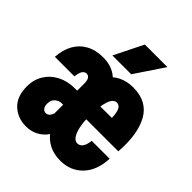

<svg xmlns="http://www.w3.org/2000/svg" viewBox="-216 -930 1083 1083"><g transform="rotate(45 325.0 -388.5)"><path d="M229 -119V-391Q229 -417 221 -429Q213 -441 199 -441Q189 -441 180.5 -434Q172 -427 167.5 -413.5Q163 -400 161 -381H5Q9 -441 33 -483.5Q57 -526 99.5 -549Q142 -572 200 -572Q283 -572 330.5 -517.5Q378 -463 378 -365V-119ZM167 12Q100 12 55.5 -30Q11 -72 11 -152Q11 -206 37 -247.5Q63 -289 108 -312Q153 -335 209 -335H241L239 -223H217Q197 -223 179 -208Q161 -193 161 -163Q161 -143 170 -131.5Q179 -120 193 -120Q216 -120 227.5 -149.5Q239 -179 237 -251L325 -161Q319 -74 275 -31Q231 12 167 12ZM440 12Q340 12 284.5 -66Q229 -144 229 -279Q229 -417 284.5 -494.5Q340 -572 440 -572Q551 -572 598.5 -488Q646 -404 635 -257H358L361 -364L476 -365Q475 -406 465 -426Q455 -446 435 -446Q408 -446 393.5 -403.5Q379 -361 379 -275Q379 -233 386.5 -198.5Q394 -164 407.5 -144.5Q421 -125 439 -125Q460 -125 472 -143Q484 -161 487 -193H630Q626 -97 574 -42.5Q522 12 440 12ZM229 -616 315 -789H495L379 -616Z"/></g></svg>

Font: Azeret Mono Thin ExtraBold
Style: Regular
Weight: 800
Version: Version 1.002